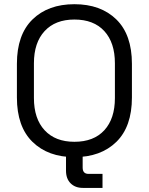

<svg xmlns="http://www.w3.org/2000/svg" viewBox="-20 -734 708 914"><path d="M334.2 14Q209 14 134.8 -58.5Q60.5 -131 60.5 -269.8V-430.2Q60.5 -569 134.8 -641.5Q209 -714 334.2 -714Q459.5 -714 533.8 -641.5Q608 -569 608 -430.2V-269.8Q608 -131 533.8 -58.5Q459.5 14 334.2 14ZM334.2 -59Q426.2 -59 476.6 -114Q527 -169 527 -267.2V-432.8Q527 -531 476.6 -586Q426.2 -641 334.2 -641Q243.2 -641 192.4 -586Q141.5 -531 141.5 -432.8V-267.2Q141.5 -169 192.4 -114Q243.2 -59 334.2 -59ZM468 160.5H374.2Q338 160.5 316.1 138.6Q294.2 116.8 294.2 78.5V0H373.5V63.8Q373.5 93.8 401.5 93.8H468Z"/></svg>

Font: Space Grotesk Variable Light
Style: Regular
Weight: 300
Designer: Florian Karsten
Foundry: Florian Karsten
Version: Version 2.000